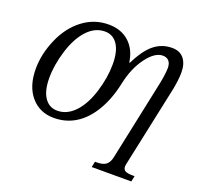

<svg xmlns="http://www.w3.org/2000/svg" viewBox="-158 -905 1391 1326"><g transform="rotate(20 537.5 -242.5)"><path d="M51.8 -266.1Q51.8 -374.5 100.1 -485.8Q148.4 -597.2 232.9 -661.1Q317.4 -725.1 421.9 -725.1Q513.7 -725.1 572.3 -672.4Q630.9 -619.6 644 -526.9H648.9Q699.7 -631.3 757.1 -677.2Q814.5 -723.1 889.2 -723.1Q946.3 -723.1 976.1 -685.8Q1005.9 -648.4 1005.9 -585.9Q1005.9 -555.7 1001.5 -521Q997.1 -486.3 992.2 -461.9L866.2 129.9Q864.3 136.2 863 144.8Q861.8 153.3 861.8 158.2Q861.8 178.7 877.2 188.5Q892.6 198.2 934.1 198.2H946.8L938 240.2H647L655.8 198.2H668.9Q715.8 198.2 737.5 180.4Q759.3 162.6 767.1 126L891.1 -460.9Q898.9 -498 903.1 -530.3Q907.2 -562.5 907.2 -582Q907.2 -615.2 891.4 -633.1Q875.5 -650.9 846.2 -650.9Q788.1 -650.9 728.8 -571Q669.4 -491.2 644.3 -371.8Q619.1 -252.4 567.1 -165Q515.1 -77.6 443.6 -33.2Q372.1 11.2 284.2 11.2Q179.7 11.2 115.7 -63.5Q51.8 -138.2 51.8 -266.1ZM541 -477.1Q541 -569.8 507.6 -620.4Q474.1 -670.9 414.1 -670.9Q342.3 -670.9 285.2 -610.1Q228 -549.3 194.6 -442.1Q161.1 -335 161.1 -237.8Q161.1 -145.5 195.3 -94.7Q229.5 -43.9 290 -43.9Q360.8 -43.9 417.7 -104Q474.6 -164.1 507.8 -271Q541 -377.9 541 -477.1Z"/></g></svg>

Font: Droid Serif
Style: Italic
Weight: 400
Italic angle: -12°
Designer: Monotype Design team
Foundry: Monotype Imaging Inc.
Version: Version 1.03